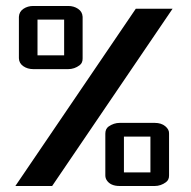

<svg xmlns="http://www.w3.org/2000/svg" viewBox="-20 -620 638 640"><path d="M193.8 -554.7H105V-435.5H193.8ZM43 -564Q43.9 -581.1 58.1 -590.6Q72.3 -600.1 90.8 -600.1H207.5Q226.1 -600.1 240.2 -590.6Q254.4 -581.1 255.4 -564V-425.8Q255.9 -410.2 245.1 -402.3Q228 -389.6 207.5 -389.6H90.8Q71.8 -389.6 57.6 -399.4Q43.5 -409.2 43 -425.8ZM481.4 -164.6H393.1V-45.4H481.4ZM331.1 -174.3Q331.1 -190.4 341.8 -198.2Q359.4 -210.4 378.9 -210.4H495.6Q517.6 -210.4 531 -199.2Q544.4 -188 543.5 -174.3V-35.6Q543.9 -20.5 533.2 -12.7Q516.1 0 495.6 0H378.9Q347.2 0 335 -20.5Q331.1 -27.3 331.1 -35.6ZM555.2 -590.8 153.8 0H31.2L432.6 -590.8Z"/></svg>

Font: Ebtekar Inline 2
Style: Inline-2
Weight: 500
Designer: Arman Khorramak
Foundry: Arman Khorramak
Version: Version 2.000